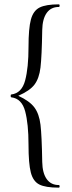

<svg xmlns="http://www.w3.org/2000/svg" viewBox="-20 -745 329 882"><path d="M32 -311Q80 -317 95.5 -375.5Q111 -434 111 -529Q111 -615 122 -655.5Q133 -696 162 -710.5Q191 -725 250 -725Q254 -725 254 -719Q254 -713 250 -713Q214 -713 194.5 -685.5Q175 -658 174 -607Q172 -485 166 -435Q160 -385 138.5 -356.5Q117 -328 64 -305Q116 -281 138 -251.5Q160 -222 166 -172Q172 -122 174 -1Q175 50 194.5 77.5Q214 105 250 105Q254 105 254 111Q254 117 250 117Q189 117 160.5 102.5Q132 88 121.5 47Q111 6 111 -80Q111 -176 95.5 -234Q80 -292 32 -298Q29 -298 29 -304.5Q29 -311 32 -311Z"/></svg>

Font: Cormorant Upright
Style: Regular
Weight: 400
Designer: Christian Thalmann (Catharsis Fonts)
Foundry: Catharsis Fonts
Version: Version 3.302